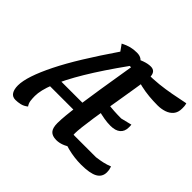

<svg xmlns="http://www.w3.org/2000/svg" viewBox="-166 -956 1214 1214"><g transform="rotate(45 441.0 -348.5)"><path d="M98 29Q70 29 57 8.5Q44 -12 44 -47Q44 -87 63.5 -145.5Q83 -204 121 -280.5Q159 -357 217 -451Q275 -545 351 -656L321 -698Q350 -713 375 -719.5Q400 -726 430 -726Q456 -726 471.5 -715Q487 -704 494 -682L469 -634H457Q357 -495 292.5 -387.5Q228 -280 197.5 -203Q167 -126 167 -76Q167 -54 169.5 -34.5Q172 -15 184 2Q163 19 140.5 24Q118 29 98 29ZM144 -187 159 -258H485L472 -187ZM680 25Q619 25 558.5 9.5Q498 -6 457 -33L490 -75H714Q746 -79 772 -85Q798 -91 823 -101Q828 -86 829.5 -77Q831 -68 831 -57Q831 -15 795 5Q759 25 680 25ZM460 26Q423 26 406 7Q389 -12 389 -55Q389 -84 393 -126Q397 -168 406 -233.5Q415 -299 430.5 -396.5Q446 -494 469 -634L435 -684Q467 -704 498 -715Q529 -726 554 -726Q598 -726 598 -673Q598 -665 593.5 -634Q589 -603 581.5 -557Q574 -511 565 -456Q556 -401 546.5 -344.5Q537 -288 529.5 -237Q522 -186 517.5 -147Q513 -108 513 -88Q513 -63 524.5 -44.5Q536 -26 560 -12Q509 26 460 26ZM638 -280Q610 -280 581 -285Q552 -290 513 -300L527 -369Q557 -365 588.5 -363Q620 -361 654 -361L727 -379Q728 -373 728 -366.5Q728 -360 728 -355Q728 -319 705 -299.5Q682 -280 638 -280ZM758 -582Q719 -582 681 -585.5Q643 -589 605.5 -597.5Q568 -606 530 -619L554 -679Q621 -679 671.5 -684.5Q722 -690 770.5 -699Q819 -708 877 -720Q881 -707 881.5 -697Q882 -687 882 -678Q882 -643 864.5 -622Q847 -601 818.5 -591.5Q790 -582 758 -582Z"/></g></svg>

Font: Lemonada
Style: Regular
Weight: 400
Designer: Mohamed Gaber (Arabic), Eduardo Tunni (Latin)
Foundry: Kief Type Foundry
Version: Version 4.005